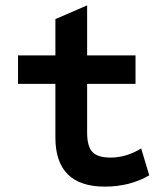

<svg xmlns="http://www.w3.org/2000/svg" viewBox="-20 -682 620 714"><path d="M370 12Q186 12 186 -171V-370H47V-476H186V-611L304 -662V-476H484V-370H304V-189Q304 -138 323.5 -117Q343 -96 391 -96Q450 -96 505 -130L535 -30Q463 12 370 12Z"/></svg>

Font: Sometype Mono
Style: Bold
Weight: 700
Monospace: yes
Designer: Ryoichi Tsunekawa
Foundry: Dharma Type
Version: Version 1.000; ttfautohint (v1.8.3)